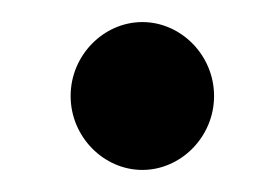

<svg xmlns="http://www.w3.org/2000/svg" viewBox="-20 -154 238 174"><path d="M44 -67C44 -30 74 0 109 0C144 0 174 -30 174 -67C174 -104 144 -134 109 -134C74 -134 44 -104 44 -67Z"/></svg>

Font: Ampere
Style: UltExt
Weight: 400
Version: Version 1